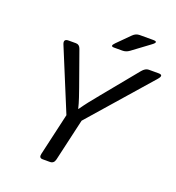

<svg xmlns="http://www.w3.org/2000/svg" viewBox="-153 -994 1024 1116"><g transform="rotate(20 359.0 -436.0)"><path d="M404.3 -752Q376.5 -752 402.3 -777.8L478 -853.5Q496.1 -871.6 520 -871.6H602.5Q640.1 -871.6 606 -846.2L498 -766.1Q478.5 -752 456.1 -752ZM122.1 -668Q108.9 -700.2 142.6 -700.2H188Q209.5 -700.2 217.8 -676.3L293.9 -462.9Q300.8 -443.4 312.3 -409.4Q323.7 -375.5 330.6 -346.2H332.5Q353 -375.5 372.8 -400.9Q392.6 -426.3 422.9 -462.9L597.7 -676.3Q617.2 -700.2 638.2 -700.2H699.2Q733.4 -700.2 705.1 -668L372.6 -288.1L312.5 -26.9Q306.2 0 281.7 0H236.8Q212.4 0 218.8 -26.9L278.8 -288.1Z"/></g></svg>

Font: Istok Web
Style: Italic
Weight: 400
Italic angle: -13°
Designer: Andrey V. Panov
Foundry: Andrey V. Panov
Version: Version 1.0.2g